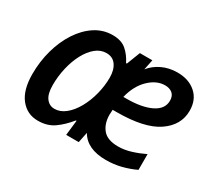

<svg xmlns="http://www.w3.org/2000/svg" viewBox="-111 -752 1069 964"><g transform="rotate(30 423.5 -270.5)"><path d="M187 9.8Q124 9.8 85.2 -39.1Q46.4 -87.9 46.4 -180.2Q46.4 -252.9 64.9 -319.6Q83.5 -386.2 117.4 -438.2Q151.4 -490.2 197.5 -520.5Q243.7 -550.8 299.3 -550.8Q349.6 -550.8 378.7 -525.6Q407.7 -500.5 426.3 -462.4H431.2L461.4 -540.5H533.7L521.5 -481Q546.4 -512.7 586.2 -531.7Q626 -550.8 674.8 -550.8Q740.7 -550.8 781.7 -514.4Q822.8 -478 822.8 -414.6Q822.8 -330.6 745.8 -278.1Q668.9 -225.6 508.8 -225.6H485.4Q483.9 -210.9 483.9 -196.8Q483.9 -145 511 -112.3Q538.1 -79.6 600.1 -79.6Q637.2 -79.6 675.3 -91.6Q713.4 -103.5 748.5 -120.6V-29.3Q710.4 -11.2 668.5 -0.7Q626.5 9.8 581.1 9.8Q471.7 9.8 431.2 -60.5L418.9 0H346.2L356 -86.9H352.1Q317.4 -43.9 279.3 -17.1Q241.2 9.8 187 9.8ZM499.5 -308.6H517.1Q606.4 -308.6 659.2 -334.5Q711.9 -360.4 711.9 -408.7Q711.9 -436.5 695.6 -450.2Q679.2 -463.9 652.8 -463.9Q604 -463.9 560.5 -422.1Q517.1 -380.4 499.5 -308.6ZM229 -83.5Q262.2 -83.5 291.7 -107.2Q321.3 -130.9 344.2 -171.6Q367.2 -212.4 379.9 -262.7Q386.2 -288.1 389.2 -311.8Q392.1 -335.4 392.1 -357.9Q392.1 -402.3 372.8 -429.7Q353.5 -457 316.9 -457Q283.2 -457 255.1 -433.8Q227.1 -410.6 206.3 -371.6Q185.5 -332.5 174.1 -283.7Q162.6 -234.9 162.6 -183.6Q162.6 -131.8 181.2 -107.7Q199.7 -83.5 229 -83.5Z"/></g></svg>

Font: Open Sans SemiBold
Style: Italic
Weight: 600
Italic angle: -12°
Designer: Monotype Design Team
Foundry: Monotype Imaging Inc.
Version: Version 3.003; ttfautohint (v1.8.4)